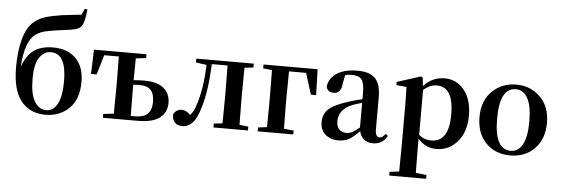

<svg xmlns="http://www.w3.org/2000/svg" viewBox="-62 -1062 4474 1531"><g transform="rotate(5 2175.0 -296.5)"><path d="M323 -21Q380 -21 412.5 -82Q445 -143 445 -264Q445 -485 321 -485Q264 -485 228.5 -430Q193 -375 193 -265Q193 -141 228.5 -81Q264 -21 323 -21ZM560 -853 581 -849Q571 -740 543 -709Q539 -705 534 -701Q529 -697 522.5 -694Q516 -691 510.5 -688.5Q505 -686 495 -684Q485 -682 478.5 -680.5Q472 -679 459 -677Q446 -675 439 -674Q432 -673 416.5 -671Q401 -669 393 -668Q306 -657 262.5 -646.5Q219 -636 187 -614Q104 -557 91 -348Q124 -441 182 -482.5Q240 -524 336 -524Q450 -524 517 -458Q584 -392 584 -270Q584 -130 508.5 -57Q433 16 319 16Q196 16 125 -71Q54 -158 54 -342Q54 -471 80 -566.5Q106 -662 157 -706Q197 -741 246 -757Q295 -773 379 -786Q407 -790 462.5 -796Q518 -802 537 -804Z M999 -34H1037Q1166 -34 1166 -160Q1166 -227 1136.5 -256.5Q1107 -286 1047 -286Q1029 -286 997 -284V-235Q997 -148 999 -34ZM1081 -504 999 -495Q997 -395 997 -320Q1037 -324 1082 -324Q1186 -324 1238 -281Q1290 -238 1290 -163Q1290 -88 1234 -44Q1178 0 1057 0H779V-31L863 -40Q865 -154 865 -235V-300Q865 -384 863 -498H746L699 -340H654L661 -535H1081Z M1940 -504 1869 -496Q1867 -382 1867 -300V-235Q1867 -153 1869 -39L1940 -31V0H1664V-31L1733 -39Q1735 -153 1735 -235V-300Q1735 -388 1733 -502H1607Q1599 -295 1559 -159Q1532 -63 1496.5 -26Q1461 11 1414 11Q1377 11 1355.5 -11Q1334 -33 1334 -76Q1357 -118 1400 -118Q1437 -118 1470 -83Q1499 -114 1516 -171Q1558 -296 1566 -492L1480 -504V-535H1940Z M2362 -498H2225Q2223 -384 2223 -294V-235Q2223 -153 2225 -39L2303 -31V0H2018V-31L2089 -40Q2091 -152 2091 -235V-294Q2091 -382 2089 -496L2018 -504V-535H2451L2457 -328H2415Z M2828 -102V-299Q2766 -281 2753 -275Q2644 -232 2644 -136Q2644 -93 2665.5 -71Q2687 -49 2724 -49Q2748 -49 2770 -60.5Q2792 -72 2828 -102ZM3037 -69 3055 -54Q3019 15 2941 15Q2853 15 2832 -73Q2786 -25 2751 -4.5Q2716 16 2664 16Q2600 16 2559.5 -20Q2519 -56 2519 -118Q2519 -182 2562.5 -222.5Q2606 -263 2719 -298Q2766 -314 2828 -328V-379Q2828 -457 2805.5 -485.5Q2783 -514 2726 -514Q2701 -514 2674 -508L2660 -436Q2654 -359 2595 -359Q2544 -359 2535 -405Q2545 -473 2606 -512Q2667 -551 2770 -551Q2868 -551 2912 -505Q2956 -459 2956 -354V-96Q2956 -36 2992 -36Q3012 -36 3037 -69Z M3303 -443V-85Q3344 -48 3403 -48Q3544 -48 3544 -268Q3544 -489 3410 -489Q3354 -489 3303 -443ZM3292 -540 3299 -474Q3367 -551 3469 -551Q3563 -551 3624 -475.5Q3685 -400 3685 -271Q3685 -141 3617.5 -62.5Q3550 16 3448 16Q3361 16 3301 -53V16Q3301 76 3303 220L3389 230V260H3094V230L3170 221Q3172 77 3172 16V-306Q3172 -384 3169 -456L3088 -464V-489L3278 -550Z M4040 16Q3921 16 3845.5 -60.5Q3770 -137 3770 -269Q3770 -399 3848 -475Q3926 -551 4040 -551Q4154 -551 4232 -475Q4310 -399 4310 -269Q4310 -137 4234 -60.5Q4158 16 4040 16ZM4040 -21Q4102 -21 4135.5 -83Q4169 -145 4169 -268Q4169 -390 4135.5 -452Q4102 -514 4040 -514Q3911 -514 3911 -268Q3911 -21 4040 -21Z"/></g></svg>

Font: Swei Spring CJKtc
Style: Bold
Weight: 700
Version: Version 1.021